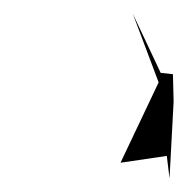

<svg xmlns="http://www.w3.org/2000/svg" viewBox="-20 -830 275 282"><path d="M229 -568 235 -681 234 -721 216 -723 175 -810 213 -709 157 -591 225 -601Z"/></svg>

Font: Charger Distortion
Style: 2It
Weight: 400
Designer: Jasper
Foundry: Cannot Into Space Fonts
Version: Version 0.98